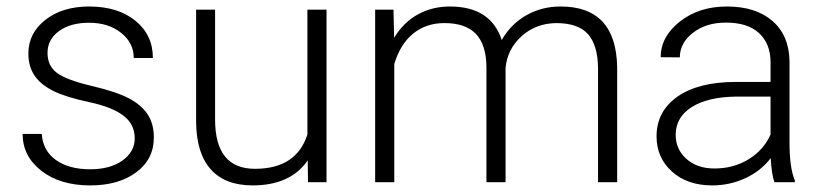

<svg xmlns="http://www.w3.org/2000/svg" viewBox="-20 -558 2518 588"><path d="M392.6 -134.3Q392.6 -177.7 357.7 -204.1Q322.8 -230.5 252.4 -245.4Q182.1 -260.3 143.3 -279.5Q104.5 -298.8 85.7 -326.7Q66.9 -354.5 66.9 -394Q66.9 -456.5 119.1 -497.3Q171.4 -538.1 252.9 -538.1Q341.3 -538.1 394.8 -494.4Q448.2 -450.7 448.2 -380.4H389.6Q389.6 -426.8 350.8 -457.5Q312 -488.3 252.9 -488.3Q195.3 -488.3 160.4 -462.6Q125.5 -437 125.5 -396Q125.5 -356.4 154.5 -334.7Q183.6 -313 260.5 -294.9Q337.4 -276.9 375.7 -256.3Q414.1 -235.8 432.6 -207Q451.2 -178.2 451.2 -137.2Q451.2 -70.3 397.2 -30.3Q343.3 9.8 256.3 9.8Q164.1 9.8 106.7 -34.9Q49.3 -79.6 49.3 -147.9H107.9Q111.3 -96.7 151.1 -68.1Q190.9 -39.6 256.3 -39.6Q317.4 -39.6 355 -66.4Q392.6 -93.3 392.6 -134.3Z M922.4 -66.9Q869.6 9.8 753.9 9.8Q669.4 9.8 625.5 -39.3Q581.5 -88.4 580.6 -184.6V-528.3H638.7V-191.9Q638.7 -41 760.7 -41Q887.7 -41 921.4 -146V-528.3H980V0H923.3Z M1185.1 -528.3 1187 -442.4Q1216.3 -490.2 1260.3 -514.2Q1304.2 -538.1 1357.9 -538.1Q1482.9 -538.1 1516.6 -435.5Q1544.9 -484.9 1592.3 -511.5Q1639.6 -538.1 1696.8 -538.1Q1866.7 -538.1 1870.1 -352.5V0H1811.5V-348.1Q1811 -418.9 1781 -453.1Q1751 -487.3 1683.1 -487.3Q1620.1 -486.3 1576.7 -446.5Q1533.2 -406.7 1528.3 -349.6V0H1469.7V-352.5Q1469.2 -420.4 1437.7 -453.9Q1406.2 -487.3 1340.8 -487.3Q1285.6 -487.3 1246.1 -455.8Q1206.5 -424.3 1187.5 -362.3V0H1128.9V-528.3Z M2351.6 0Q2342.8 -24.9 2340.3 -73.7Q2309.6 -33.7 2262 -12Q2214.4 9.8 2161.1 9.8Q2085 9.8 2037.8 -32.7Q1990.7 -75.2 1990.7 -140.1Q1990.7 -217.3 2054.9 -262.2Q2119.1 -307.1 2233.9 -307.1H2339.8V-367.2Q2339.8 -423.8 2304.9 -456.3Q2270 -488.8 2203.1 -488.8Q2142.1 -488.8 2102.1 -457.5Q2062 -426.3 2062 -382.3L2003.4 -382.8Q2003.4 -445.8 2062 -491.9Q2120.6 -538.1 2206.1 -538.1Q2294.4 -538.1 2345.5 -493.9Q2396.5 -449.7 2397.9 -370.6V-120.6Q2397.9 -43.9 2414.1 -5.9V0ZM2168 -42Q2226.6 -42 2272.7 -70.3Q2318.8 -98.6 2339.8 -146V-262.2H2235.4Q2147.9 -261.2 2098.6 -230.2Q2049.3 -199.2 2049.3 -145Q2049.3 -100.6 2082.3 -71.3Q2115.2 -42 2168 -42Z"/></svg>

Font: TypoPRO Roboto
Style: Regular
Weight: 300
Designer: Google
Version: Version 2.136; 2016